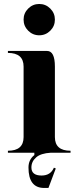

<svg xmlns="http://www.w3.org/2000/svg" viewBox="-20 -762 392 958"><path d="M332 0H233.4Q183.1 2.9 160.2 23.4Q136.7 43.9 136.7 73.7Q136.7 113.8 187.5 113.8Q232.4 113.8 249 74.7L258.3 78.6L221.7 175.8H200.2Q122.1 175.8 122.1 73.7Q122.1 34.7 151.4 11.7V0H19.5V-9.8Q97.7 -9.8 97.7 -78.1V-429.7Q97.7 -498 19.5 -498V-507.8H214.8Q253.9 -507.8 253.9 -429.7V-78.1Q253.9 -9.8 332 -9.8ZM120.6 -608.9Q97.7 -631.8 97.7 -664.1Q97.7 -696.3 120.6 -719.2Q143.6 -742.2 175.8 -742.2Q208 -742.2 231 -719.2Q253.9 -696.3 253.9 -664.1Q253.9 -631.8 231 -608.9Q208 -585.9 175.8 -585.9Q143.6 -585.9 120.6 -608.9Z"/></svg>

Font: spinwerad
Style: Bold
Weight: 700
Width: 7
Version: Version 0.3